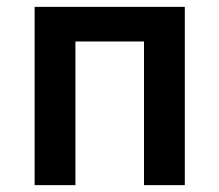

<svg xmlns="http://www.w3.org/2000/svg" viewBox="-20 -540 640 560"><path d="M81 0V-520H519V0H400V-419H200V0Z"/></svg>

Font: Iosevka Custom Extended
Style: Bold
Weight: 700
Width: 7
Monospace: yes
Designer: Belleve Invis
Foundry: Belleve Invis
Version: Version 11.2.4; ttfautohint (v1.8.4)